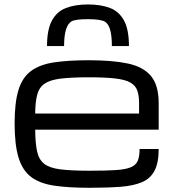

<svg xmlns="http://www.w3.org/2000/svg" viewBox="-20 -849 805 879"><path d="M706.5 -167Q706.5 -104 687.7 -67.9Q668.9 -31.7 630.4 -15.1Q591.8 1.5 532 6.1Q472.2 10.7 389.6 10.7Q295.4 10.7 229.7 1.2Q164.1 -8.3 123.8 -37.8Q83.5 -67.4 65.2 -126.5Q46.9 -185.5 46.9 -284.2Q46.9 -379.9 64.7 -437.5Q82.5 -495.1 122.6 -524.4Q162.6 -553.7 227.8 -563.5Q293 -573.2 387.2 -573.2Q495.1 -573.2 565.9 -558.1Q636.7 -543 671.6 -500.5Q706.5 -458 706.5 -376V-255.4H141.1Q141.6 -192.9 149.9 -155.3Q158.2 -117.7 183.1 -98.6Q208 -79.6 257.6 -73.5Q307.1 -67.4 389.6 -67.4Q463.9 -67.4 509.5 -70.3Q555.2 -73.2 578.9 -83.3Q602.5 -93.3 610.8 -113.3Q619.1 -133.3 619.1 -167ZM387.2 -495.1Q307.6 -495.1 259 -489.3Q210.4 -483.4 185.1 -466.6Q159.7 -449.7 150.6 -416.5Q141.6 -383.3 141.1 -329.1H616.7V-376Q616.7 -411.1 608.6 -434.3Q600.6 -457.5 577.1 -470.9Q553.7 -484.4 508.1 -489.7Q462.4 -495.1 387.2 -495.1ZM382.8 -828.6Q442.4 -828.6 484.1 -812.3Q525.9 -795.9 548.1 -754.4Q570.3 -712.9 570.3 -638.2H492.2Q492.2 -730.5 460.9 -749.5Q441.4 -761.2 382.8 -761.2Q324.2 -761.2 307.1 -751Q273.4 -730.5 273.4 -638.2H195.3Q195.3 -712.9 217.5 -754.4Q239.7 -795.9 281.7 -812.3Q323.7 -828.6 382.8 -828.6Z"/></svg>

Font: Michroma
Style: Regular
Weight: 400
Designer: Vernon Adams
Foundry: Vernon Adams
Version: Version 1.100; ttfautohint (v1.8.4.7-5d5b);gftools[0.9.29]